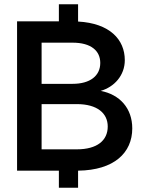

<svg xmlns="http://www.w3.org/2000/svg" viewBox="-20 -800 700 900"><path d="M346 -780H256V-700H60V0H256V80H346V0C515 -2 600 -84 600 -198C600 -293 541 -357 452 -374C515 -392 565 -446 565 -518C565 -615 494 -691 346 -699ZM175 -100V-312H340C436 -312 485 -269 485 -207C485 -142 436 -100 340 -100ZM175 -407V-600H320C408 -600 450 -561 450 -505C450 -445 403 -407 320 -407Z"/></svg>

Font: Gully Medium
Style: Regular
Weight: 500
Designer: jaikishan Patel
Foundry: MagicType
Version: Version 1.000;Glyphs 3.2 (3242)